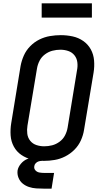

<svg xmlns="http://www.w3.org/2000/svg" viewBox="-20 -953 616 1147"><path d="M243 8Q274 8 306.5 2.5Q339 -3 369.5 -18.5Q400 -34 424.5 -58.5Q449 -83 463 -114Q477 -145 482 -177L539 -519Q545 -555 542 -591.5Q539 -628 522.5 -658Q506 -688 477.5 -708Q449 -728 414 -735.5Q379 -743 343 -743Q311 -743 278.5 -737.5Q246 -732 215.5 -717Q185 -702 160.5 -677Q136 -652 122.5 -621.5Q109 -591 103 -559L47 -217Q41 -180 43.5 -144Q46 -108 62.5 -77.5Q79 -47 107.5 -27.5Q136 -8 171 0Q206 8 243 8ZM244 -79Q220 -79 197.5 -86.5Q175 -94 160.5 -112Q146 -130 143 -154Q140 -178 144 -202L201 -544Q205 -568 216.5 -590.5Q228 -613 249 -628.5Q270 -644 293.5 -650Q317 -656 341 -656Q365 -656 387.5 -648.5Q410 -641 424.5 -623Q439 -605 442 -581Q445 -557 440 -533L384 -191Q380 -167 368.5 -144.5Q357 -122 336 -106.5Q315 -91 291.5 -85Q268 -79 244 -79ZM243 174H288L303 80H243Q229 80 215 77.5Q201 75 191.5 64.5Q182 54 185 39Q186 30 193.5 22Q201 14 211 11Q221 8 230 8V-18Q208 -18 186 -15Q164 -12 142.5 -3Q121 6 105 25Q89 44 85 65Q82 88 90.5 109Q99 130 115.5 143.5Q132 157 153 164Q174 171 197 172.5Q220 174 243 174ZM229 -848H529V-933H229Z"/></svg>

Font: Iosevka Sparkle Medium Oblique
Style: Regular
Weight: 500
Italic angle: -9°
Designer: Belleve Invis
Foundry: Belleve Invis
Version: Version 4.5.0; ttfautohint (v1.8.3)